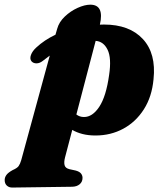

<svg xmlns="http://www.w3.org/2000/svg" viewBox="-106 -582 716 841"><path d="M81 -315Q67.5 -304.5 53.8 -304.5Q40 -304.5 32 -313.5Q23.5 -324 29.5 -341Q35.5 -358 53 -374Q88.5 -407 137 -430L144.5 -456Q152.5 -485.5 177.8 -509.5Q203 -533.5 234 -547.5Q265 -561.5 289.5 -561.5Q351.5 -561.5 331.5 -474Q340.5 -474.5 349.5 -474.5Q461 -474.5 519.8 -411Q578.5 -347.5 566.5 -235Q559.5 -158.5 524.2 -103.2Q489 -48 434 -18.2Q379 11.5 312.5 11.5Q281 11.5 255.5 5Q230 -1.5 210.5 -13L179 107Q173.5 128 176.8 141.2Q180 154.5 198 159L225.5 165Q242 169.5 248.8 178Q255.5 186.5 255.5 197Q255.5 214.5 243 225Q230.5 235.5 210.5 236L-51 239.5Q-66 240 -75.8 231.2Q-85.5 222.5 -85.5 206.5Q-85.5 195 -78 184.5Q-70.5 174 -50.5 163Q-31 154.5 -24.5 145.5Q-18 136.5 -13 119.5L112 -338.5Q96.5 -327.5 81 -315ZM261.5 -69.5Q299 -69 329 -114.5Q359 -160 372 -254Q383 -328 365.2 -364.2Q347.5 -400.5 313 -403L228.5 -80.5Q243 -69.5 261.5 -69.5Z"/></svg>

Font: Fraunces 72pt S050 Black
Style: Italic
Weight: 900
Italic angle: -16°
Version: Version 1.000; ttfautohint (v1.8.3)